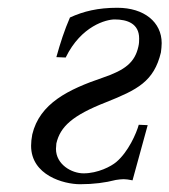

<svg xmlns="http://www.w3.org/2000/svg" viewBox="-20 -462 436 494"><path d="M360 -140 337 -141C331 -119 310 -71 279 -45C266 -34 232 -16 195 -16C164 -16 124 -39 124 -79C124 -83 125 -88 125 -93C135 -136 166 -165 253 -199C333 -231 376 -252 394 -327C395 -335 396 -343 396 -351C396 -405 351 -442 282 -442C232 -442 195 -433 160 -417C146 -385 135 -351 125 -315L149 -314C189 -396 254 -412 275 -412C308 -412 338 -401 338 -363C338 -357 338 -350 336 -342C327 -302 303 -282 244 -262C156 -232 82 -196 63 -116C61 -105 60 -96 60 -87C60 -11 144 12 186 12C221 12 251 8 278 1C286 0 291 -1 298 -1C303 -1 312 0 321 2Z"/></svg>

Font: Libertinus Serif
Style: Italic
Weight: 400
Italic angle: -12°
Designer: Philipp H. Poll, Khaled Hosny
Foundry: Caleb Maclennan
Version: Version 7.050;RELEASE